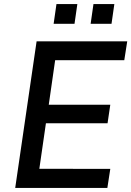

<svg xmlns="http://www.w3.org/2000/svg" viewBox="-20 -927 648 947"><path d="M55 0 160.5 -723H607.5L593 -630H252L220.5 -410.5H524L510.5 -319H206.5L174 -94.5L524 -94L509.5 0ZM427 -809.5 441 -907H544L530 -809.5ZM244.5 -809.5 258.5 -907H361.5L347.5 -809.5Z"/></svg>

Font: Public Sans Medium
Style: Italic
Weight: 500
Italic angle: -8°
Designer: The Public Sans project authors (U.S. Web Design System). Libre Franklin designed by Pablo Impallari and Rodrigo Fuenzal
Version: Version 1.007; ttfautohint (v1.8.1) -l 8 -r 50 -G 200 -x 14 